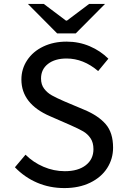

<svg xmlns="http://www.w3.org/2000/svg" viewBox="-20 -945 652 978"><path d="M56 -93 110 -157Q149 -118 201.5 -95.5Q254 -73 310 -73Q378 -73 417 -103.5Q456 -134 456 -185Q456 -219 441 -241Q426 -263 403.5 -276Q381 -289 338 -308L235 -353Q89 -416 89 -540Q89 -594 118.5 -638.5Q148 -683 200.5 -708Q253 -733 319 -733Q382 -733 437 -709.5Q492 -686 532 -646L480 -583Q405 -647 319 -647Q260 -647 224.5 -619.5Q189 -592 189 -545Q189 -514 205 -493Q221 -472 244.5 -459Q268 -446 307 -429L409 -386Q481 -356 518.5 -312.5Q556 -269 556 -193Q556 -136 526 -89Q496 -42 439.5 -14.5Q383 13 308 13Q233 13 169 -14.5Q105 -42 56 -93ZM122 -925H203L316 -840H321L434 -925H515L366 -775H271Z"/></svg>

Font: Nebula Sans Medium
Style: Regular
Weight: 500
Designer: Paul D. Hunt for Adobe (as Source Sans)
Foundry: Nebula Entertainment & Broadcasting LLC
Version: Version 1.010